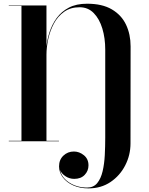

<svg xmlns="http://www.w3.org/2000/svg" viewBox="-20 -780 825 1060"><path d="M28.5 -2.5H98.5V-747.5H28.5V-750H236.5V-523.5Q240.5 -562.5 254 -604Q267.5 -645.5 293.2 -680.8Q319 -716 360 -737.8Q401 -759.5 461 -759.5Q544.5 -759.5 597.5 -728.2Q650.5 -697 675.8 -643.8Q701 -590.5 701 -524.5L700.5 11.5Q700.5 76.5 671.2 133.2Q642 190 590 225Q538 260 469 260Q421 260 384.2 243.5Q347.5 227 326.8 199.2Q306 171.5 306 138.5Q306 102 330 79.2Q354 56.5 388 56.5Q418 56.5 443.2 77Q468.5 97.5 468.5 133Q468.5 163.5 447.5 185.5Q426.5 207.5 390 207.5Q363.5 207.5 341.8 193.2Q320 179 311.5 159Q321 201.5 363.2 228.5Q405.5 255.5 461 255.5Q496.5 255.5 516.8 230.8Q537 206 546.5 165.5Q556 125 558.5 76.2Q561 27.5 561 -20V-506Q561 -569.5 545 -622.5Q529 -675.5 497.5 -707.8Q466 -740 419.5 -740Q369 -740 333.8 -714.8Q298.5 -689.5 277.2 -649.5Q256 -609.5 246.2 -564Q236.5 -518.5 236.5 -478V-2.5H305.5V0H28.5Z"/></svg>

Font: Bodoni* 72pt
Style: Bold
Weight: 700
Version: Version 2.3